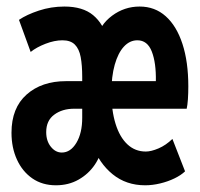

<svg xmlns="http://www.w3.org/2000/svg" viewBox="-20 -550 602 578"><path d="M148.4 7.8Q107.4 7.8 77.4 -12.9Q47.4 -33.7 31 -69.6Q14.6 -105.5 14.6 -150.4Q14.6 -225.1 60.1 -265.4Q105.5 -305.7 178.7 -305.7H242.2V-222.7H203.1Q167.5 -222.7 143.3 -204.8Q119.1 -187 119.1 -152.3Q119.1 -125.5 133.1 -108.2Q147 -90.8 166 -90.8Q192.4 -90.8 210 -120.1Q227.5 -149.4 227.5 -195.3V-318.4Q227.5 -353.5 222.9 -378.2Q218.3 -402.8 205.3 -415.8Q192.4 -428.7 168 -428.7Q144 -428.7 116.9 -418.2Q89.8 -407.7 72.3 -393.6L37.1 -490.2Q60.1 -505.9 96.9 -518.1Q133.8 -530.3 173.8 -530.3Q229 -530.3 260.3 -504.4Q291.5 -478.5 303.7 -431.6H270.5Q280.3 -475.1 317.4 -502.7Q354.5 -530.3 400.4 -530.3Q446.3 -530.3 479 -501Q511.7 -471.7 529.3 -417.7Q546.9 -363.8 546.9 -290Q546.9 -269.5 545.7 -251.2Q544.4 -232.9 542 -222.7H307.6L302.7 -305.7H449.2Q450.2 -360.8 437 -394.8Q423.8 -428.7 393.6 -428.7Q370.6 -428.7 353 -409.7Q335.4 -390.6 325.4 -355.2Q315.4 -319.8 315.4 -271.5Q315.4 -217.3 327.9 -177.2Q340.3 -137.2 363.5 -115.5Q386.7 -93.8 418.9 -93.8Q435.1 -93.8 457.3 -103.3Q479.5 -112.8 499 -131.8L537.1 -34.2Q524.9 -22.5 505.1 -12.9Q485.4 -3.4 462.2 2.2Q439 7.8 417 7.8Q359.9 7.8 319.1 -25.4Q278.3 -58.6 257.8 -114.3H288.1Q284.2 -82 265.4 -54.2Q246.6 -26.4 216.6 -9.3Q186.5 7.8 148.4 7.8Z"/></svg>

Font: Reddit Mono SemiBold
Style: Regular
Weight: 600
Monospace: yes
Designer: Stephen Hutchings
Foundry: Reddit
Version: Version 1.014